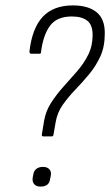

<svg xmlns="http://www.w3.org/2000/svg" viewBox="-20 -683 408 711"><path d="M140 -178Q134 -178 135 -185L143 -234Q149 -271 169 -302Q189 -333 214.5 -361.5Q240 -390 265 -418.5Q290 -447 306.5 -480Q323 -513 323 -553Q323 -591 303 -606.5Q283 -622 246 -622Q191 -622 165.5 -588Q140 -554 132 -491Q132 -484 127 -484H95Q92 -484 90.5 -486.5Q89 -489 89 -492Q99 -579 138.5 -621Q178 -663 250 -663Q307 -663 338 -637.5Q369 -612 368 -558Q368 -510 351.5 -474Q335 -438 310 -408Q285 -378 259 -351Q233 -324 212.5 -295Q192 -266 186 -230L178 -184Q177 -178 172 -178ZM130 8Q115 8 107 -0.5Q99 -9 101 -25L103 -35Q105 -50 114.5 -57.5Q124 -65 139 -65Q155 -65 163 -56Q171 -47 168 -32L166 -22Q164 -6 155 1Q146 8 130 8Z"/></svg>

Font: Sofia Sans Condensed Light
Style: Italic
Weight: 300
Italic angle: -9°
Version: Version 4.100